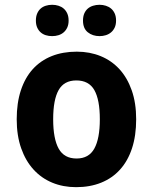

<svg xmlns="http://www.w3.org/2000/svg" viewBox="-20 -772 639 802"><path d="M202.1 -273.9Q202.1 -192.4 225.1 -151.1Q248 -109.9 299.8 -109.9Q351.1 -109.9 374 -151.4Q397 -192.9 397 -273.9Q397 -355.5 374 -395.8Q351.1 -436 298.8 -436Q247.6 -436 224.9 -395.8Q202.1 -355.5 202.1 -273.9ZM548.8 -273.9Q548.8 -205.6 531.5 -152.8Q514.2 -100.1 481.7 -64Q449.2 -27.8 402.6 -9Q356 9.8 297.9 9.8Q243.7 9.8 198.2 -9Q152.8 -27.8 119.9 -64Q86.9 -100.1 68.4 -152.8Q49.8 -205.6 49.8 -273.9Q49.8 -341.8 67.1 -394.5Q84.5 -447.3 116.9 -483.2Q149.4 -519 195.8 -537.6Q242.2 -556.2 300.8 -556.2Q355 -556.2 400.4 -537.6Q445.8 -519 478.8 -483.2Q511.7 -447.3 530.3 -394.5Q548.8 -341.8 548.8 -273.9ZM129.9 -686Q129.9 -703.1 135.3 -715.6Q140.6 -728 149.7 -736.1Q158.7 -744.1 171.1 -748Q183.6 -752 197.8 -752Q211.9 -752 224.4 -748Q236.8 -744.1 246.1 -736.1Q255.4 -728 261 -715.6Q266.6 -703.1 266.6 -686Q266.6 -669.4 261 -657.2Q255.4 -645 246.1 -637Q236.8 -628.9 224.4 -625Q211.9 -621.1 197.8 -621.1Q183.6 -621.1 171.1 -625Q158.7 -628.9 149.7 -637Q140.6 -645 135.3 -657.2Q129.9 -669.4 129.9 -686ZM326.7 -686Q326.7 -703.1 332 -715.6Q337.4 -728 346.7 -736.1Q356 -744.1 368.7 -748Q381.3 -752 396 -752Q409.7 -752 422.1 -748Q434.6 -744.1 444.1 -736.1Q453.6 -728 459.2 -715.6Q464.8 -703.1 464.8 -686Q464.8 -669.4 459.2 -657.2Q453.6 -645 444.1 -637Q434.6 -628.9 422.1 -625Q409.7 -621.1 396 -621.1Q366.7 -621.1 346.7 -637.2Q326.7 -653.3 326.7 -686Z"/></svg>

Font: Droid Sans
Style: Bold
Weight: 700
Foundry: Ascender Corporation
Version: Version 1.00 build 112